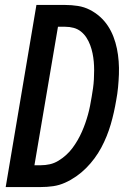

<svg xmlns="http://www.w3.org/2000/svg" viewBox="-20 -755 540 775"><path d="M3 0 127 -735H243Q269 -735 294.5 -731Q320 -727 342.5 -715.5Q365 -704 383.5 -687.5Q402 -671 415.5 -650.5Q429 -630 438 -606.5Q447 -583 452 -558.5Q457 -534 459 -507.5Q461 -481 460 -455Q459 -429 456.5 -402.5Q454 -376 449 -350Q445 -326 439.5 -301.5Q434 -277 427 -253Q420 -229 410.5 -205.5Q401 -182 389 -159.5Q377 -137 361.5 -116Q346 -95 327.5 -76.5Q309 -58 287.5 -43Q266 -28 242.5 -17.5Q219 -7 194.5 -3.5Q170 0 145 0ZM145 -88Q163 -88 181 -92Q199 -96 215.5 -106Q232 -116 246.5 -129Q261 -142 272.5 -157.5Q284 -173 293.5 -189.5Q303 -206 310.5 -223Q318 -240 324 -257Q330 -274 335 -292Q340 -310 343.5 -328Q347 -346 350 -364Q353 -381 355.5 -399Q358 -417 359 -435Q360 -453 360 -471Q360 -489 358.5 -506Q357 -523 353.5 -540Q350 -557 344 -573Q338 -589 329 -603Q320 -617 307 -627.5Q294 -638 277.5 -642.5Q261 -647 243 -647H214L119 -88Z"/></svg>

Font: iosevka_custom_sans_ss08 SmBd
Style: Italic
Weight: 600
Italic angle: -10°
Designer: Belleve Invis
Foundry: Belleve Invis
Version: Version 10.3.0; ttfautohint (v1.8.3)